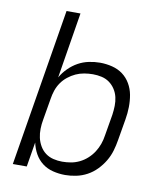

<svg xmlns="http://www.w3.org/2000/svg" viewBox="-83 -805 766 882"><g transform="rotate(10 300.0 -363.5)"><path d="M280 8Q251 8 223 1Q195 -6 173.5 -22.5Q152 -39 138.5 -63Q125 -87 119 -115L100 0H35L156 -735H221L171 -428Q184 -451 204 -471Q224 -491 247.5 -504Q271 -517 297.5 -522.5Q324 -528 349 -528Q378 -528 406 -521Q434 -514 455.5 -498Q477 -482 491 -458Q505 -434 510 -406.5Q515 -379 514.5 -350Q514 -321 509 -292L492 -192Q488 -167 480.5 -141.5Q473 -116 459 -92.5Q445 -69 425.5 -49Q406 -29 382 -16Q358 -3 331.5 2.5Q305 8 280 8ZM256 -50Q276 -50 296.5 -53.5Q317 -57 336.5 -66.5Q356 -76 372.5 -91Q389 -106 400.5 -124Q412 -142 419 -161.5Q426 -181 429 -202L446 -302Q449 -323 449.5 -344Q450 -365 445.5 -384.5Q441 -404 430 -421Q419 -438 403 -449.5Q387 -461 367 -465.5Q347 -470 326 -470Q306 -470 285.5 -466.5Q265 -463 246.5 -454.5Q228 -446 211 -432.5Q194 -419 182 -401.5Q170 -384 163.5 -364.5Q157 -345 154 -325L137 -225Q133 -204 132.5 -182Q132 -160 136.5 -140Q141 -120 151.5 -102Q162 -84 178 -72Q194 -60 214.5 -55Q235 -50 256 -50Z"/></g></svg>

Font: Iosevka Light Extended
Style: Italic
Weight: 300
Width: 7
Italic angle: -9°
Monospace: yes
Designer: Belleve Invis
Foundry: Belleve Invis
Version: Version 32.5.0; ttfautohint (v1.8.4)